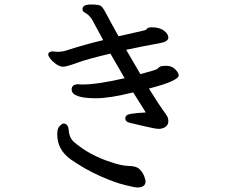

<svg xmlns="http://www.w3.org/2000/svg" viewBox="-20 -782 1040 852"><path d="M589 50Q579 50 534 39Q489 28 423.5 -1Q358 -30 292 -76Q234 -118 234 -187Q234 -213 245.5 -223.5Q257 -234 261 -234Q283 -234 285 -203Q287 -172 307 -153Q376 -93 474 -62Q520 -46 553.5 -45.5Q587 -45 601.5 -29Q616 -13 621 3Q626 19 626 22Q626 50 589 50ZM688 -210Q669 -210 624.5 -221Q580 -232 558 -236.5Q536 -241 536 -257Q536 -273 561.5 -277Q587 -281 627 -283L571 -372Q467 -346 406 -346Q298 -346 298 -385Q298 -408 327 -408L344 -407Q413 -407 533 -435L470 -544Q374 -522 324.5 -504Q275 -486 261 -486Q245 -486 229 -497.5Q213 -509 203.5 -521.5Q194 -534 194 -539Q194 -554 216 -554L234 -552Q255 -552 274 -558Q358 -585 438 -604L387 -698Q373 -718 355 -727Q346 -731 346 -742Q346 -762 384 -762Q418 -762 427 -756Q436 -750 447 -729Q458 -708 474.5 -678Q491 -648 506 -621L620 -647Q627 -648 631.5 -654Q636 -660 652 -661Q688 -661 707.5 -646Q727 -631 727 -615Q727 -597 687 -590Q619 -578 540 -561L603 -453Q669 -471 674.5 -474Q680 -477 686 -483.5Q692 -490 718 -490Q742 -490 757.5 -474.5Q773 -459 773 -448Q773 -423 641 -389Q685 -318 702 -295Q719 -272 723 -264Q727 -256 727 -245Q727 -215 688 -210Z"/></svg>

Font: LXGW WenKai Mono Medium
Style: Regular
Weight: 500
Monospace: yes
Designer: LXGW / Fontworks Inc.
Foundry: LXGW / Fontworks Inc.
Version: Version 1.520; June 14, 2025